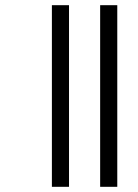

<svg xmlns="http://www.w3.org/2000/svg" viewBox="-20 -690 532 740"><path d="M366 30V-670H432V30ZM180 30V-670H246V30Z"/></svg>

Font: Akshar Light Light
Style: Regular
Weight: 300
Version: Version 1.100